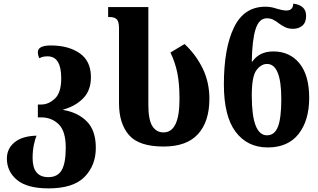

<svg xmlns="http://www.w3.org/2000/svg" viewBox="-20 -799 1758 1060"><path d="M248 241Q385 241 447 177.5Q509 114 509 17Q509 -78 460 -128Q411 -178 329 -192V-194Q397 -213 439.5 -256.5Q482 -300 482 -373Q482 -462 420 -505Q358 -548 261 -548Q189 -548 189 -511Q189 -493 198 -477Q212 -488 243 -488Q318 -488 318 -367Q318 -287 283 -254.5Q248 -222 208 -222H189V-151H207Q265 -151 304 -113Q343 -75 343 16Q343 102 320.5 140.5Q298 179 247 179Q160 179 160 74Q160 35 166.5 2.5Q173 -30 182 -50Q102 -48 60 -13Q18 22 18 76Q18 148 74 194.5Q130 241 248 241Z M883 10Q1011 10 1073.5 -59Q1136 -128 1136 -254Q1136 -345 1099 -421Q1062 -497 999 -556L921 -509Q947 -455 959 -396.5Q971 -338 971 -252Q971 -68 883 -68Q843 -68 821 -103Q799 -138 799 -220V-760H577V-705H583Q614 -705 625.5 -691.5Q637 -678 637 -643V-229Q637 -117 692 -53.5Q747 10 883 10Z M1458 15Q1570 15 1628.5 -59.5Q1687 -134 1687 -259Q1687 -383 1633.5 -449Q1580 -515 1489 -515Q1412 -515 1373 -459H1370Q1372 -578 1391 -638Q1410 -698 1453 -698Q1473 -698 1488 -690.5Q1503 -683 1521 -669Q1537 -657 1555 -648.5Q1573 -640 1598 -640Q1629 -640 1649.5 -657.5Q1670 -675 1670 -712Q1670 -770 1599 -779Q1598 -741 1561 -741Q1550 -741 1535.5 -744Q1521 -747 1508 -751Q1477 -762 1445 -762Q1327 -762 1271.5 -647Q1216 -532 1216 -333Q1216 -157 1281 -71Q1346 15 1458 15ZM1454 -52Q1370 -52 1370 -272Q1370 -378 1396 -412Q1422 -446 1454 -446Q1533 -446 1533 -252Q1533 -147 1514.5 -99.5Q1496 -52 1454 -52Z"/></svg>

Font: Noto Serif Georgian SemiCondensed Extra
Style: Regular
Weight: 800
Width: 4
Designer: Monotype Design Team
Foundry: Monotype Imaging Inc.
Version: Version 1.901